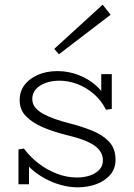

<svg xmlns="http://www.w3.org/2000/svg" viewBox="-20 -788 573 821"><path d="M312 13Q276 13 239 2.5Q202 -8 169 -26.5Q136 -45 111.5 -68Q87 -91 75 -116L104 -101V0H59V-149L82 -153Q108 -118 144 -90Q180 -62 222.5 -45.5Q265 -29 309 -29Q338 -29 363 -37Q388 -45 404 -61.5Q420 -78 420 -102Q420 -125 407.5 -142.5Q395 -160 373 -172.5Q351 -185 322 -194.5Q293 -204 259 -212Q208 -225 164 -243.5Q120 -262 92 -290Q64 -318 64 -360Q64 -396 84 -423.5Q104 -451 141 -467.5Q178 -484 226 -484Q273 -484 316.5 -467Q360 -450 392 -421Q424 -392 440 -357L413 -373V-471H458V-322L433 -319Q413 -359 381 -386.5Q349 -414 311 -428.5Q273 -443 234 -443Q202 -443 175.5 -433.5Q149 -424 133.5 -406.5Q118 -389 118 -365Q118 -344 130.5 -328.5Q143 -313 165 -301Q187 -289 215.5 -279Q244 -269 276 -261Q327 -248 372.5 -230Q418 -212 446 -182.5Q474 -153 474 -105Q474 -66 450.5 -39.5Q427 -13 390.5 0Q354 13 312 13ZM232 -556 212 -579 419 -768 453 -725Z"/></svg>

Font: BioRhyme ExtraBold Light
Style: Regular
Weight: 300
Version: Version 1.600;gftools[0.9.33]